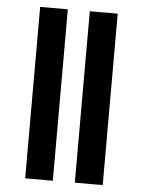

<svg xmlns="http://www.w3.org/2000/svg" viewBox="-52 -767 603 809"><g transform="rotate(5 249.0 -362.5)"><path d="M85 0V-725H202V0ZM295 0V-725H413V0Z"/></g></svg>

Font: Libra Sans Modern
Style: Bold Italic
Weight: 700
Italic angle: -12°
Foundry: Stefan Peev, Context Ltd
Version: Version 1.000